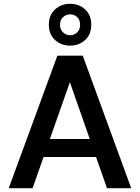

<svg xmlns="http://www.w3.org/2000/svg" viewBox="-20 -994 739 1014"><path d="M26 0 283 -700H417L673 0H545L349 -560L152 0ZM141 -165 173 -260H518L550 -165ZM350 -753Q304 -753 271 -782.5Q238 -812 238 -863Q238 -915 271 -944.5Q304 -974 350 -974Q397 -974 429.5 -944.5Q462 -915 462 -863Q462 -812 429.5 -782.5Q397 -753 350 -753ZM350 -808Q372 -808 387.5 -823Q403 -838 403 -863Q403 -889 388 -903.5Q373 -918 350 -918Q329 -918 313 -903.5Q297 -889 297 -863Q297 -838 313 -823Q329 -808 350 -808Z"/></svg>

Font: DM Sans 9pt SemiBold
Style: Regular
Weight: 600
Version: Version 4.004;gftools[0.9.30]